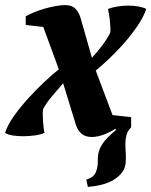

<svg xmlns="http://www.w3.org/2000/svg" viewBox="-47 -529 594 754"><path d="M468 -69V-29Q455 -16 450.5 -1Q446 14 445.5 30.5Q445 47 446.5 65Q448 83 447 101Q447 128 433.5 146.5Q420 165 399 177.5Q378 190 351.5 196.5Q325 203 298 205L292 176Q321 168 329.5 147Q338 126 337 100Q337 80 341.5 65Q346 50 355 36.5Q364 23 377.5 9.5Q391 -4 409 -19L406 -23Q398 -18 387.5 -12.5Q377 -7 364.5 -2Q352 3 339 6Q326 9 314 9Q288 9 273 -4Q258 -17 251 -39L201 -202Q181 -179 158 -152Q135 -125 122 -100Q121 -92 121 -79Q121 -66 122 -52Q123 -38 124.5 -25.5Q126 -13 128 -7Q111 0 88.5 3Q66 6 44 6Q22 6 3 3Q-16 0 -27 -7Q-18 -37 7.5 -73Q33 -109 64.5 -143.5Q96 -178 128.5 -208.5Q161 -239 184 -257L123 -423L54 -431V-465Q68 -473 87.5 -481Q107 -489 128 -495Q149 -501 170.5 -505Q192 -509 209 -509Q235 -509 248.5 -495.5Q262 -482 269 -460L314 -302Q333 -322 354 -350Q375 -378 386 -401Q387 -408 386.5 -421Q386 -434 384.5 -448.5Q383 -463 380.5 -475.5Q378 -488 377 -494Q414 -507 458 -507Q478 -507 497 -503.5Q516 -500 527 -494Q518 -464 493.5 -428Q469 -392 439 -358Q409 -324 378.5 -295.5Q348 -267 329 -252L395 -77Z"/></svg>

Font: PT Serif
Style: Bold Italic
Weight: 700
Italic angle: -12°
Designer: A.Korolkova, O.Umpeleva, V.Yefimov
Foundry: ParaType Ltd
Version: Version 1.000W OFL